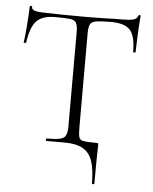

<svg xmlns="http://www.w3.org/2000/svg" viewBox="-57 -702 747 940"><g transform="rotate(5 316.0 -231.5)"><path d="M430 187Q430 117 415.5 76.5Q401 36 368.5 18Q336 0 280 0H189Q187 0 187 -6Q187 -12 189 -12Q234 -12 255.5 -17Q277 -22 284 -37Q291 -52 291 -81V-544Q291 -576 283 -589.5Q275 -603 251 -605.5Q227 -608 180 -608Q117 -608 88.5 -578Q60 -548 49 -471Q49 -469 43 -469Q37 -469 37 -471Q39 -483 41.5 -506Q44 -529 46 -555.5Q48 -582 49.5 -606.5Q51 -631 51 -647Q51 -652 57 -652Q63 -652 63 -647Q63 -637 72.5 -632.5Q82 -628 94.5 -626.5Q107 -625 116 -625Q202 -622 317 -622Q388 -622 429.5 -623.5Q471 -625 510 -625Q543 -625 561.5 -629.5Q580 -634 585 -650Q586 -654 591 -654Q596 -654 596 -650Q595 -635 593 -610Q591 -585 590 -557.5Q589 -530 588 -506.5Q587 -483 587 -471Q587 -469 581 -469Q575 -469 575 -471Q575 -548 549 -578Q523 -608 454 -608Q407 -608 383.5 -604.5Q360 -601 352.5 -587.5Q345 -574 345 -542V-81Q345 -47 349 -32.5Q353 -18 371.5 -15Q390 -12 434 -12Q442 -12 443 -10Q444 -8 444 0Q444 13 443.5 30Q443 47 442.5 82.5Q442 118 442 187Q442 191 436 191Q430 191 430 187Z"/></g></svg>

Font: Cormorant Infant Light
Style: Regular
Weight: 300
Designer: Christian Thalmann (Catharsis Fonts)
Foundry: Catharsis Fonts
Version: Version 4.001